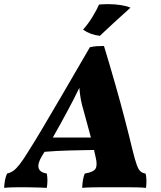

<svg xmlns="http://www.w3.org/2000/svg" viewBox="-54 -904 778 927"><path d="M-34 3Q-33 -17 -30 -33.5Q-27 -50 -20 -66Q-3 -70 10.5 -79.5Q24 -89 40.5 -110Q57 -131 81 -170Q113 -220 152 -286Q191 -352 246.5 -446.5Q302 -541 380 -676Q398 -680 413 -681Q428 -682 448 -682Q477 -587 503 -495.5Q529 -404 550 -323Q571 -242 586 -179Q598 -131 606.5 -107.5Q615 -84 625 -76Q635 -68 649 -66Q656 -38 651 3Q631 1 602.5 0.5Q574 0 547 0Q520 0 504 0Q488 0 457 0Q426 0 394.5 0.5Q363 1 343 3Q344 -38 355 -66Q398 -73 407.5 -90Q417 -107 408 -144Q404 -162 400 -180Q342 -179 281 -177.5Q220 -176 161 -171Q154 -161 148 -150Q105 -77 172 -66Q175 -50 175 -33Q175 -16 172 3Q159 2 138 1.5Q117 1 95 0.5Q73 0 57 0Q31 0 7.5 0.5Q-16 1 -34 3ZM276 -376Q240 -308 201 -240H385Q376 -274 366.5 -308Q357 -342 348 -376Q334 -420 329 -480Q315 -451 301.5 -424.5Q288 -398 276 -376ZM428 -731Q382 -736 347 -761Q373 -790 394.5 -826Q416 -862 424 -882Q435 -883 446 -883.5Q457 -884 468 -884Q500 -884 529 -879.5Q558 -875 576 -867Q533 -828 494.5 -793Q456 -758 428 -731Z"/></svg>

Font: Vollkorn ExtraBold
Style: Italic
Weight: 800
Italic angle: -11°
Designer: Friedrich Althausen
Foundry: Friedrich Althausen
Version: Version 5.000; ttfautohint (v1.8.3)